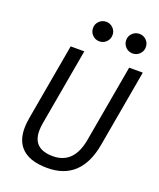

<svg xmlns="http://www.w3.org/2000/svg" viewBox="-163 -995 916 1104"><g transform="rotate(20 295.0 -443.0)"><path d="M260.7 9.8Q144.5 9.8 95.2 -49.3Q60.1 -90.8 60.1 -161.1Q60.1 -189.5 65.9 -222.7L148.9 -693.4H232.4L149.4 -222.7Q145 -197.3 145 -175.8Q145 -64.9 268.1 -64.9Q396.5 -64.9 423.8 -222.7L506.8 -693.4H590.3L507.3 -222.7Q466.3 9.8 260.7 9.8ZM496.6 -776.9Q471.7 -776.9 454.1 -794.4Q436.5 -812 436.5 -836.9Q436.5 -861.8 454.1 -879.2Q471.7 -896.5 496.6 -896.5Q521.5 -896.5 539.1 -879.2Q556.6 -861.8 556.6 -836.9Q556.6 -812 539.1 -794.4Q521.5 -776.9 496.6 -776.9ZM293.5 -776.9Q268.6 -776.9 251 -794.4Q233.4 -812 233.4 -836.9Q233.4 -861.8 251 -879.2Q268.6 -896.5 293.5 -896.5Q317.9 -896.5 335.4 -879.2Q353 -861.8 353 -836.9Q353 -812 335.4 -794.4Q317.9 -776.9 293.5 -776.9Z"/></g></svg>

Font: CaskaydiaCove NFP SemiLight
Style: Italic
Weight: 350
Italic angle: -10°
Designer: Aaron Bell
Foundry: Saja Typeworks
Version: Version 2111.001; VTT 6.35;Nerd Fonts 3.1.1